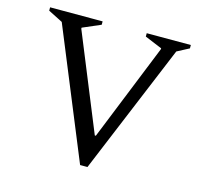

<svg xmlns="http://www.w3.org/2000/svg" viewBox="-98 -769 936 883"><g transform="rotate(15 370.0 -327.5)"><path d="M356 5 104 -609 35 -644V-660H285V-644L199 -607V-602L386 -144H391L577 -606V-610L495 -644V-660H705V-644L648 -614L391 5Z"/></g></svg>

Font: Spectral SC
Style: Regular
Weight: 400
Designer: Jean-Baptiste Levee
Foundry: Production Type
Version: Version 2.001